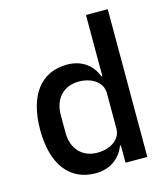

<svg xmlns="http://www.w3.org/2000/svg" viewBox="-112 -828 815 929"><g transform="rotate(-15 296.0 -364.0)"><path d="M405 -86H400C377 -25 323 12 254 12C122 12 47 -88 47 -260C47 -432 122 -532 254 -532C323 -532 377 -497 400 -434H405V-740H514V0H405ZM287 -82C354 -82 405 -118 405 -171V-349C405 -402 354 -438 287 -438C211 -438 162 -385 162 -305V-215C162 -135 211 -82 287 -82Z"/></g></svg>

Font: Plexus Sans Medium
Style: Regular
Weight: 500
Version: Version 2.001;PS 002.001;hotconv 1.0.70;makeotf.lib2.5.58329